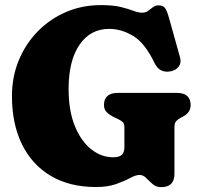

<svg xmlns="http://www.w3.org/2000/svg" viewBox="-20 -736 802 771"><path d="M680.5 -38Q680.5 15.5 627.5 15.5Q607 15.5 593 3.2Q579 -9 567 -21.2Q555 -33.5 540.5 -33.5Q525 -33.5 502.5 -21.2Q480 -9 446.5 3Q413 15 365.5 15Q259 15 183.5 -30Q108 -75 68 -157Q28 -239 28 -350Q28 -427.5 55.5 -494Q83 -560.5 131.8 -610.2Q180.5 -660 245.2 -687.8Q310 -715.5 385 -715.5Q434.5 -715.5 465.5 -707.8Q496.5 -700 516 -692.5Q535.5 -685 551 -685Q564.5 -685 574.5 -692.2Q584.5 -699.5 594 -707Q603.5 -714.5 616.5 -714.5Q635 -714.5 643 -703.2Q651 -692 658.5 -664.5L703 -505.5Q709 -484 697.8 -468.8Q686.5 -453.5 665 -449.5Q645 -445.5 628.2 -453Q611.5 -460.5 600 -484Q562 -563 515 -591.5Q468 -620 418 -620Q343 -620 299.2 -556.2Q255.5 -492.5 255.5 -378.5Q255.5 -292 280.2 -230.8Q305 -169.5 345.8 -137Q386.5 -104.5 434 -104.5Q459.5 -104.5 469.5 -114.5Q479.5 -124.5 479.5 -144.5V-224.5Q479.5 -239.5 473.2 -245.5Q467 -251.5 454.5 -257.5L439 -265Q420.5 -274 409 -285Q397.5 -296 397.5 -315Q397.5 -337 411 -350Q424.5 -363 453 -363H690Q719 -363 732.2 -350Q745.5 -337 745.5 -315.5Q745.5 -298 737.5 -286.8Q729.5 -275.5 714 -267.5L705.5 -263Q695 -257.5 687.8 -249.8Q680.5 -242 680.5 -224.5Z"/></svg>

Font: Fraunces 72pt S100 Black
Style: Regular
Weight: 900
Version: Version 1.000; ttfautohint (v1.8.3)